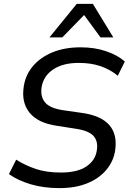

<svg xmlns="http://www.w3.org/2000/svg" viewBox="-20 -957 668 986"><path d="M286 9Q203 9 136.5 -11Q70 -31 26 -63L63 -137Q111 -107 165 -89Q219 -71 292 -71Q378 -71 424 -102.5Q470 -134 477 -184Q485 -231 460.5 -258.5Q436 -286 368 -296L272 -311Q175 -325 132 -378Q89 -431 102 -513Q111 -573 149.5 -618Q188 -663 250 -688.5Q312 -714 394 -714Q466 -714 525 -694Q584 -674 621 -641L585 -568Q546 -600 497 -617Q448 -634 384 -634Q304 -634 254 -601Q204 -568 194 -511Q186 -462 211 -431.5Q236 -401 304 -391L402 -377Q500 -363 542 -314Q584 -265 571 -182Q562 -127 525 -83.5Q488 -40 427.5 -15.5Q367 9 286 9ZM234 -765 374 -937H457L562 -765H496L412 -880L300 -765Z"/></svg>

Font: Mulish ExtraLight Medium
Style: Italic
Weight: 500
Italic angle: -9°
Version: Version 3.603